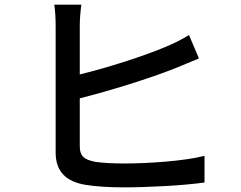

<svg xmlns="http://www.w3.org/2000/svg" viewBox="-20 -797 1040 828"><path d="M331 -777H214C218 -755 220 -714 220 -686V-139C220 -55 267 -14 348 0C390 7 450 11 511 11C621 11 772 3 862 -10V-125C779 -103 622 -92 517 -92C470 -92 423 -94 392 -99C345 -108 324 -121 324 -168V-373C452 -405 626 -459 734 -502C765 -514 805 -532 838 -545L795 -646C761 -625 730 -610 697 -596C600 -555 444 -505 324 -476V-686C324 -714 327 -751 331 -777Z"/></svg>

Font: DAIFUKU Sans JP Medium
Style: Regular
Weight: 500
Designer: Original font ‘Source Han Sans JP’ : Ryoko NISHIZUKA  (kana, bopomofo & ideographs); Paul D. Hunt (Latin, Greek & Cyrill
Foundry: Daifuku
Version: Version 1.000